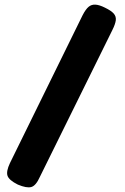

<svg xmlns="http://www.w3.org/2000/svg" viewBox="-20 -750 538 829"><path d="M57 47Q19 28 12.5 9Q6 -10 23 -46L337 -685Q350 -710 362.5 -720.5Q375 -731 392 -730Q409 -729 433 -717Q460 -704 471 -691.5Q482 -679 480 -662.5Q478 -646 465 -620L152 14Q135 52 115 57.5Q95 63 57 47Z"/></svg>

Font: Fredoka Light SemiBold
Style: Regular
Weight: 600
Version: Version 2.001